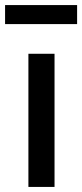

<svg xmlns="http://www.w3.org/2000/svg" viewBox="-42 -737 324 757"><path d="M70 0V-525H173V0ZM-22 -642V-717H262V-642Z"/></svg>

Font: Readex Pro
Style: Regular
Weight: 400
Designer: Bonnie Shaver-Troup, Thomas Jockin
Foundry: Lexend
Version: Version 1.204; ttfautohint (v1.8.4.7-5d5b)